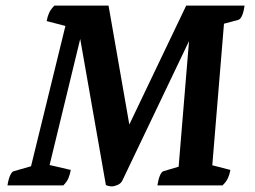

<svg xmlns="http://www.w3.org/2000/svg" viewBox="-20 -661 909 684"><path d="M378.1 3Q373.8 3 366.7 1.5Q359.5 0.1 357.1 -2.4L255 -583.7H280.7L149.2 -42.2L147.7 -75.2L232.2 -55.6Q229.2 -39.3 223.8 -26.3Q218.4 -13.3 205.6 -0.5H6.6Q10 -22.3 16.2 -36.1Q22.3 -49.9 29.9 -51.3L103 -72.3L83.1 -38.2L221.4 -602.7L221.8 -566.3L146.3 -585.9Q149.2 -602.6 155.1 -615.4Q161 -628.1 173.8 -641H366.7L453.7 -143H405.1L643.3 -641H851.2Q848.3 -619.1 842.4 -605.6Q836.5 -592.1 828.5 -590.1L748.8 -568.6L780.4 -606L733.7 -41.1L724.9 -75.2L800.8 -55.6Q797.9 -39.3 792 -26.3Q786.1 -13.3 772.7 -0.5H540.7Q544 -22.3 550 -36.1Q555.9 -49.9 562.9 -51.3L637.5 -73.4L613.9 -37.1L659.7 -590.9H689.8L416.8 -19.7Q411.8 -7.8 399.5 -2.4Q387.3 3 378.1 3Z"/></svg>

Font: Petrona
Style: Italic
Weight: 400
Italic angle: -9°
Designer: Ringo R. Seeber
Foundry: Ringo R. Seeber
Version: Version 2.001; ttfautohint (v1.8.3)